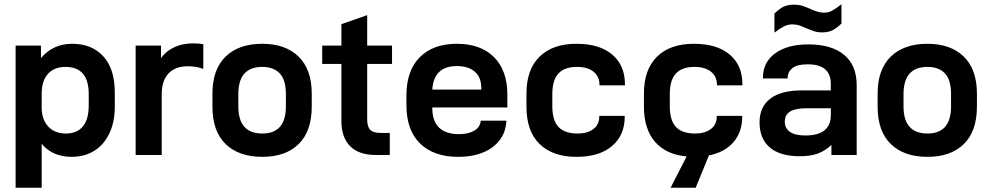

<svg xmlns="http://www.w3.org/2000/svg" viewBox="-20 -737 4710 913"><path d="M54.2 -520H174.8V-460.9Q232.4 -528.8 323.2 -528.8Q416.5 -528.8 471.2 -469.2Q525.9 -409.7 525.9 -295.9V-231Q525.9 -155.8 499.5 -101.6Q473.1 -46.9 426.8 -19Q380.9 8.8 321.8 8.8Q229.5 8.8 178.2 -53.2V155.8H54.2ZM401.9 -235.8V-290Q401.9 -418.9 291 -418.9Q237.8 -418.9 208 -385.7Q178.2 -352.5 178.2 -292V-226.1Q178.2 -169.4 209 -135.7Q239.7 -102.1 293 -102.1Q346.2 -102.1 374 -135.7Q401.9 -169.4 401.9 -235.8Z M625 -520H745.6V-460.9Q771 -495.6 811.5 -513.7Q850.1 -530.8 897.9 -530.8Q925.8 -530.8 946.8 -526.9V-409.2Q914.6 -421.9 872.6 -421.9Q813.5 -421.9 781.2 -387.7Q749 -353.5 749 -288.1V0H625Z M1053.2 -51.8Q990.2 -112.3 990.2 -230V-292Q990.2 -407.2 1053.2 -468.3Q1115.7 -528.8 1227.5 -528.8Q1337.4 -528.8 1399.9 -467.8Q1462.4 -406.7 1462.4 -292V-230Q1462.4 -112.8 1399.9 -51.8Q1337.9 8.8 1227.5 8.8Q1115.7 8.8 1053.2 -51.8ZM1339.4 -231V-290Q1339.4 -356.9 1310.5 -387.7Q1281.2 -418.9 1227.5 -418.9Q1113.3 -418.9 1113.3 -290V-231Q1113.3 -102.1 1227.5 -102.1Q1339.4 -102.1 1339.4 -231Z M1726.1 -433.1V-168Q1726.1 -134.3 1740.7 -119.6Q1755.4 -105 1789.1 -105H1833.5V0H1766.1Q1687 0 1645.5 -41.5Q1603.5 -83.5 1603.5 -160.2V-433.1H1512.2V-520H1603.5V-622.1L1726.1 -665V-520H1844.2V-433.1Z M2035.6 -226.1V-224.1Q2035.6 -99.1 2163.6 -99.1Q2206.5 -99.1 2234.4 -115.2Q2262.2 -131.3 2265.6 -160.2L2266.6 -163.1H2387.7V-157.2Q2382.3 -82 2321.3 -36.6Q2259.8 8.8 2158.7 8.8Q2043 8.8 1978 -54.2Q1912.6 -117.2 1912.6 -237.8V-283.2Q1912.6 -401.4 1976.6 -465.3Q2040 -528.8 2152.8 -528.8Q2265.1 -528.8 2328.6 -465.8Q2392.6 -402.8 2392.6 -286.1V-226.1ZM2035.6 -311H2268.6V-317.9Q2268.6 -370.1 2237.3 -396.5Q2206.1 -422.9 2152.8 -422.9Q2043 -422.9 2035.6 -311Z M2546.4 -51.8Q2483.4 -112.3 2483.4 -230V-292Q2483.4 -407.2 2546.4 -468.3Q2608.9 -528.8 2720.7 -528.8Q2830.6 -528.8 2890.6 -478Q2951.7 -426.8 2951.7 -336.9V-331.1H2830.6V-335Q2830.6 -373.5 2801.8 -396.5Q2773.4 -418.9 2723.6 -418.9Q2665.5 -418.9 2636.2 -388.2Q2606.4 -356.9 2606.4 -290V-231Q2606.4 -163.6 2636.7 -132.3Q2666.5 -102.1 2726.6 -102.1Q2773.4 -102.1 2801.8 -123.5Q2829.6 -144.5 2829.6 -182.1V-186H2950.7V-182.1Q2950.7 -93.3 2889.6 -42Q2829.6 8.8 2720.7 8.8Q2608.9 8.8 2546.4 -51.8Z M3389.2 -331.1V-335Q3389.2 -373.5 3360.4 -396.5Q3332 -418.9 3282.2 -418.9Q3224.1 -418.9 3194.8 -388.2Q3165 -356.9 3165 -290V-231Q3165 -163.6 3195.3 -132.3Q3225.1 -102.1 3285.2 -102.1Q3332 -102.1 3360.4 -123.5Q3388.2 -144.5 3388.2 -182.1V-186H3509.3V-182.1Q3509.3 -108.9 3467.8 -61Q3426.3 -12.7 3351.1 2L3288.1 155.8H3168.9L3245.1 6.8Q3148.9 -1.5 3095.7 -61.5Q3042 -122.6 3042 -230V-292Q3042 -407.2 3105 -468.3Q3167.5 -528.8 3279.3 -528.8Q3389.2 -528.8 3449.2 -478Q3510.3 -426.8 3510.3 -336.9V-331.1Z M4053.7 -332V0H3933.6V-47.9Q3903.3 -19 3867.7 -6.3Q3833 5.9 3782.7 5.9Q3689 5.9 3640.1 -36.1Q3591.8 -78.1 3591.8 -154.8Q3591.8 -229 3643.1 -268.1Q3694.8 -307.1 3791.5 -307.1H3930.7V-337.9Q3930.7 -431.2 3820.8 -431.2Q3770.5 -431.2 3748 -413.1Q3725.6 -395 3725.6 -367.2V-363.8H3607.9V-367.2Q3607.9 -441.4 3666 -483.4Q3724.6 -525.9 3823.7 -525.9Q3934.6 -525.9 3994.1 -476.1Q4053.7 -426.3 4053.7 -332ZM3930.7 -189.9V-222.2H3814.5Q3762.2 -222.2 3736.8 -206.5Q3711.9 -191.4 3711.9 -158.2Q3711.9 -127 3736.3 -109.9Q3760.7 -92.8 3809.6 -92.8Q3930.7 -92.8 3930.7 -189.9ZM3662.6 -672.9Q3688 -696.8 3707 -705.6Q3727.1 -714.8 3754.9 -714.8Q3777.3 -714.8 3793.5 -710Q3812.5 -704.1 3832.5 -694.8Q3851.1 -686.5 3866.7 -681.6Q3882.3 -676.8 3897.5 -676.8Q3918.9 -676.8 3935.5 -685.5Q3952.6 -694.3 3981.4 -716.8V-625Q3956.1 -601.1 3937 -592.3Q3917 -583 3890.6 -583Q3867.2 -583 3851.6 -588.4Q3828.1 -596.7 3811.5 -604Q3810.5 -604 3808.6 -605Q3806.6 -606 3803 -607.4Q3799.3 -608.9 3795.9 -610.4Q3781.7 -616.7 3771 -618.7Q3757.8 -621.1 3748.5 -621.1Q3727.5 -621.1 3709.5 -612.3Q3691.4 -603.5 3662.6 -582Z M4216.3 -51.8Q4153.3 -112.3 4153.3 -230V-292Q4153.3 -407.2 4216.3 -468.3Q4278.8 -528.8 4390.6 -528.8Q4500.5 -528.8 4563 -467.8Q4625.5 -406.7 4625.5 -292V-230Q4625.5 -112.8 4563 -51.8Q4501 8.8 4390.6 8.8Q4278.8 8.8 4216.3 -51.8ZM4502.4 -231V-290Q4502.4 -356.9 4473.6 -387.7Q4444.3 -418.9 4390.6 -418.9Q4276.4 -418.9 4276.4 -290V-231Q4276.4 -102.1 4390.6 -102.1Q4502.4 -102.1 4502.4 -231Z"/></svg>

Font: D-DIN Exp
Style: DINExp-Bold
Weight: 700
Width: 7
Designer: Charles Nix
Foundry: Datto Inc.
Version: Version 1.00